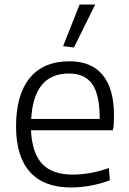

<svg xmlns="http://www.w3.org/2000/svg" viewBox="-20 -820 572 849"><path d="M259 -616 332 -800H401L307 -610ZM294 9Q174 9 112.5 -59.5Q51 -128 51 -261Q51 -401 111.5 -475Q172 -549 287 -549Q384 -549 434 -488.5Q484 -428 484 -310Q484 -287 483 -271Q482 -255 479 -244H117Q122 -143 166.5 -95.5Q211 -48 302 -48Q339 -48 379 -55Q419 -62 461 -77L466 -23Q428 -8 382 0.5Q336 9 294 9ZM285 -495Q129 -495 118 -294H421Q421 -401 388 -448Q355 -495 285 -495Z"/></svg>

Font: Plata Sans Light
Style: Regular
Weight: 300
Designer: Pablo Impallari, Andres Torresi, & Cristiano Sobral
Foundry: Pablo Impallari, Andres Torresi, & Cristiano Sobral
Version: Version 1.00;December 28, 2019;FontCreator 12.0.0.2547 64-bi